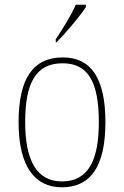

<svg xmlns="http://www.w3.org/2000/svg" viewBox="-20 -786 527 816"><path d="M217 -619V-606H220C260 -646 323 -721 345 -756V-766H302C283 -721 247 -665 217 -619ZM243 10C364 10 428 -77 428 -267C428 -455 366 -542 247 -542C121 -542 59 -453 59 -267C59 -78 128 10 243 10ZM243 -15C135 -15 87 -106 87 -267C87 -433 132 -517 246 -517C355 -517 400 -437 400 -267C400 -111 359 -15 243 -15Z"/></svg>

Font: Noto Serif SemiCondensed Thin
Style: Regular
Weight: 100
Width: 4
Designer: Monotype Design Team
Foundry: Monotype Imaging Inc.
Version: Version 2.015